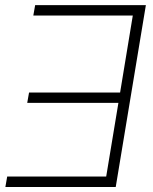

<svg xmlns="http://www.w3.org/2000/svg" viewBox="-20 -748 611 768"><path d="M563.5 -727.5 442.9 0H1.5L8.8 -42H404.8L453.6 -336.4H88.9L96.2 -377.9H460.4L511.2 -686H113.3L120.6 -727.5Z"/></svg>

Font: Inter 28pt ExtraLight
Style: Italic
Weight: 250
Italic angle: -9.3988°
Designer: Rasmus Andersson
Foundry: rsms
Version: Version 4.001;git-66647c0bb